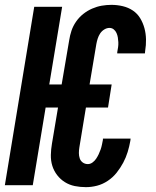

<svg xmlns="http://www.w3.org/2000/svg" viewBox="-24 -763 644 791"><path d="M330 8Q306 8 284 3.5Q262 -1 243.5 -12.5Q225 -24 211.5 -41.5Q198 -59 191.5 -80Q185 -101 185.5 -124.5Q186 -148 190 -171L215 -320H164L111 0H-4L117 -735H232L179 -415H230L261 -597Q264 -617 270.5 -636.5Q277 -656 289.5 -674Q302 -692 319 -705.5Q336 -719 355.5 -727.5Q375 -736 395 -739.5Q415 -743 435 -743Q459 -743 482 -737.5Q505 -732 523.5 -719.5Q542 -707 553.5 -688Q565 -669 571 -647Q577 -625 577.5 -601Q578 -577 574 -553L573 -543H459V-548Q461 -558 462.5 -568.5Q464 -579 463.5 -589Q463 -599 461.5 -608.5Q460 -618 456 -627Q452 -636 444.5 -642Q437 -648 427 -648Q416 -648 405.5 -641.5Q395 -635 388.5 -625Q382 -615 378.5 -604Q375 -593 373 -582L345 -415H436L421 -320H330L303 -156Q301 -144 301 -132.5Q301 -121 304.5 -110.5Q308 -100 317 -93.5Q326 -87 338 -87Q348 -87 357 -93.5Q366 -100 372 -109Q378 -118 382.5 -127.5Q387 -137 390.5 -147Q394 -157 396 -167Q398 -177 400 -187V-192H514L513 -183Q509 -160 502 -137Q495 -114 483.5 -92.5Q472 -71 456.5 -51.5Q441 -32 420 -18Q399 -4 376 2Q353 8 330 8Z"/></svg>

Font: Iosevka XBd Ex Obl
Style: Regular
Weight: 800
Width: 7
Italic angle: -9°
Monospace: yes
Designer: Belleve Invis
Foundry: Belleve Invis
Version: Version 32.5.0; ttfautohint (v1.8.4)